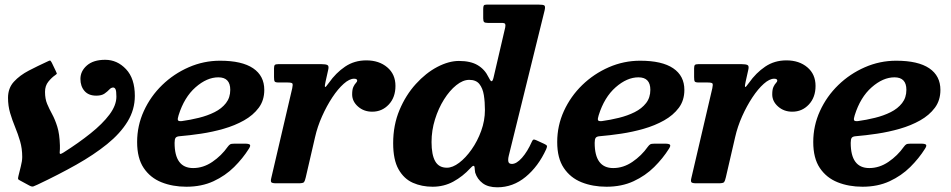

<svg xmlns="http://www.w3.org/2000/svg" viewBox="-20 -800 4150 838"><path d="M400 -382.5Q366.5 -382.5 348.8 -403Q331 -423.5 331 -455.5Q331 -489.5 359.2 -514.2Q387.5 -539 439 -539Q491.5 -539 530 -498.2Q568.5 -457.5 568.5 -381.5Q568.5 -321.5 536.8 -269.5Q505 -217.5 447.5 -171Q390 -124.5 312.8 -81Q235.5 -37.5 144.5 5.5Q133 11 126 13.5Q119 16 107.5 9.5L66 -13Q59 -16.5 58.8 -19.8Q58.5 -23 60.5 -32Q64.5 -50 70.8 -73.5Q77 -97 77 -115Q77 -151.5 67.8 -183.2Q58.5 -215 46 -245.2Q33.5 -275.5 24.2 -306.8Q15 -338 15 -373Q15 -415.5 40.8 -443.5Q66.5 -471.5 106 -492Q145.5 -512.5 187 -531.5Q196 -536 198.5 -535.8Q201 -535.5 206 -526.5L223.5 -490Q227.5 -482 228 -479.5Q228.5 -477 221 -472Q205.5 -461.5 191 -443.5Q176.5 -425.5 176.5 -399Q176.5 -368.5 185.8 -346.5Q195 -324.5 207.5 -301.8Q220 -279 230 -247.2Q240 -215.5 241.5 -165.5Q241.5 -158 241.5 -149.8Q241.5 -141.5 240.5 -134.5Q240.5 -127.5 244.5 -128.2Q248.5 -129 257.5 -134.5Q323 -176 375.2 -217.8Q427.5 -259.5 457.8 -300Q488 -340.5 488 -378Q488 -403 484.2 -410.5Q480.5 -418 474 -418Q465 -418 457 -409.2Q449 -400.5 436.2 -391.5Q423.5 -382.5 400 -382.5Z M578.5 -180Q578.5 -251.5 607.8 -315.5Q637 -379.5 687.8 -428.8Q738.5 -478 803.8 -506.5Q869 -535 940.5 -535Q1036 -535 1084.8 -502Q1133.5 -469 1133.5 -407.5Q1133.5 -362 1109.2 -329.5Q1085 -297 1045 -274.5Q1005 -252 956.2 -238Q907.5 -224 857.2 -216.5Q807 -209 764 -205.5Q750.5 -204.5 746.2 -198.2Q742 -192 742 -176.5Q742 -66.5 823 -66.5Q867 -66.5 906.8 -93.5Q946.5 -120.5 974 -159.5Q979.5 -167 984.5 -170Q989.5 -173 1003.5 -173H1049Q1067 -173 1070.8 -168.2Q1074.5 -163.5 1066 -150.5Q1040 -109 1001.8 -71Q963.5 -33 911.8 -9Q860 15 793.5 15Q733.5 15 684.8 -4.5Q636 -24 607.2 -66.8Q578.5 -109.5 578.5 -180ZM773.5 -271.5Q810.5 -276.5 848 -285.8Q885.5 -295 916.5 -310.5Q947.5 -326 966.2 -350Q985 -374 985 -408Q985 -462.5 933 -462.5Q883 -462.5 833.5 -419Q784 -375.5 759.5 -297Q754.5 -281.5 756.5 -275.8Q758.5 -270 773.5 -271.5Z M1194 -520H1383.5Q1402 -520 1409.2 -516Q1416.5 -512 1412.5 -495.5L1401 -444Q1396.5 -424.5 1398.5 -420.8Q1400.5 -417 1415.5 -438.5Q1446 -482 1486.2 -509.2Q1526.5 -536.5 1579 -536.5Q1634.5 -536.5 1670.2 -506.2Q1706 -476 1706 -425Q1706 -375 1676.8 -343.8Q1647.5 -312.5 1604.5 -312.5Q1568 -312.5 1542.5 -335Q1517 -357.5 1517 -388Q1517 -410 1522.5 -421.2Q1528 -432.5 1533.5 -438Q1539 -443.5 1539 -448Q1539 -456.5 1525.5 -456.5Q1505 -456.5 1480 -434.2Q1455 -412 1430.5 -375Q1406 -338 1385.8 -292.8Q1365.5 -247.5 1355 -201L1314.5 -26Q1311 -10.5 1307 -5.2Q1303 0 1283 0H1186.5Q1168 0 1164.2 -4.5Q1160.5 -9 1164 -23L1255.5 -415Q1259 -431.5 1256 -435.8Q1253 -440 1233 -440H1196Q1181.5 -440 1178.8 -444.5Q1176 -449 1176 -463.5V-502Q1176 -513 1179.5 -516.5Q1183 -520 1194 -520Z M2364 -149Q2329.5 -73.5 2274.2 -28Q2219 17.5 2150.5 17.5Q2110.5 17.5 2086.8 -0.2Q2063 -18 2054 -46.5Q2052.5 -54.5 2052.2 -60Q2052 -65.5 2051.5 -68.5Q2050 -85 2033 -66Q2000 -30 1958.8 -7.5Q1917.5 15 1868 15Q1821 15 1782 -2.2Q1743 -19.5 1719.5 -61Q1696 -102.5 1696 -175Q1696 -254 1723.5 -319.5Q1751 -385 1794.8 -433.2Q1838.5 -481.5 1888.5 -507.8Q1938.5 -534 1983 -534Q2034 -534 2065 -515.5Q2096 -497 2112 -463.5Q2120 -446.5 2125 -445.5Q2130 -444.5 2134 -461L2185 -680Q2187 -690.5 2185 -695.2Q2183 -700 2169 -700H2109.5Q2097.5 -700 2093.2 -703.5Q2089 -707 2089 -720V-760.5Q2089 -771.5 2091.5 -775.8Q2094 -780 2105.5 -780H2329Q2351 -780 2356 -776Q2361 -772 2357 -754.5L2200.5 -120Q2198 -110.5 2198 -101Q2198 -84.5 2214 -84.5Q2234.5 -84.5 2258.2 -111.2Q2282 -138 2301.5 -182Q2305 -189.5 2308 -190.8Q2311 -192 2319.5 -188.5L2355.5 -172Q2365.5 -167.5 2367 -163.5Q2368.5 -159.5 2364 -149ZM2096.5 -320Q2096.5 -355 2091.8 -384.8Q2087 -414.5 2072.5 -433Q2058 -451.5 2028 -451.5Q2000.5 -451.5 1971.5 -428.2Q1942.5 -405 1918 -366Q1893.5 -327 1878.5 -278.8Q1863.5 -230.5 1863.5 -180Q1863.5 -124.5 1879.5 -96.2Q1895.5 -68 1930.5 -68Q1955.5 -68 1984 -89.5Q2012.5 -111 2038.2 -147.5Q2064 -184 2080.2 -228.8Q2096.5 -273.5 2096.5 -320Z M2412 -180Q2412 -251.5 2441.2 -315.5Q2470.5 -379.5 2521.2 -428.8Q2572 -478 2637.2 -506.5Q2702.5 -535 2774 -535Q2869.5 -535 2918.2 -502Q2967 -469 2967 -407.5Q2967 -362 2942.8 -329.5Q2918.5 -297 2878.5 -274.5Q2838.5 -252 2789.8 -238Q2741 -224 2690.8 -216.5Q2640.5 -209 2597.5 -205.5Q2584 -204.5 2579.8 -198.2Q2575.5 -192 2575.5 -176.5Q2575.5 -66.5 2656.5 -66.5Q2700.5 -66.5 2740.2 -93.5Q2780 -120.5 2807.5 -159.5Q2813 -167 2818 -170Q2823 -173 2837 -173H2882.5Q2900.5 -173 2904.2 -168.2Q2908 -163.5 2899.5 -150.5Q2873.5 -109 2835.2 -71Q2797 -33 2745.2 -9Q2693.5 15 2627 15Q2567 15 2518.2 -4.5Q2469.5 -24 2440.8 -66.8Q2412 -109.5 2412 -180ZM2607 -271.5Q2644 -276.5 2681.5 -285.8Q2719 -295 2750 -310.5Q2781 -326 2799.8 -350Q2818.5 -374 2818.5 -408Q2818.5 -462.5 2766.5 -462.5Q2716.5 -462.5 2667 -419Q2617.5 -375.5 2593 -297Q2588 -281.5 2590 -275.8Q2592 -270 2607 -271.5Z M3027.5 -520H3217Q3235.5 -520 3242.8 -516Q3250 -512 3246 -495.5L3234.5 -444Q3230 -424.5 3232 -420.8Q3234 -417 3249 -438.5Q3279.5 -482 3319.8 -509.2Q3360 -536.5 3412.5 -536.5Q3468 -536.5 3503.8 -506.2Q3539.5 -476 3539.5 -425Q3539.5 -375 3510.2 -343.8Q3481 -312.5 3438 -312.5Q3401.5 -312.5 3376 -335Q3350.5 -357.5 3350.5 -388Q3350.5 -410 3356 -421.2Q3361.5 -432.5 3367 -438Q3372.5 -443.5 3372.5 -448Q3372.5 -456.5 3359 -456.5Q3338.5 -456.5 3313.5 -434.2Q3288.5 -412 3264 -375Q3239.5 -338 3219.2 -292.8Q3199 -247.5 3188.5 -201L3148 -26Q3144.5 -10.5 3140.5 -5.2Q3136.5 0 3116.5 0H3020Q3001.5 0 2997.8 -4.5Q2994 -9 2997.5 -23L3089 -415Q3092.5 -431.5 3089.5 -435.8Q3086.5 -440 3066.5 -440H3029.5Q3015 -440 3012.2 -444.5Q3009.5 -449 3009.5 -463.5V-502Q3009.5 -513 3013 -516.5Q3016.5 -520 3027.5 -520Z M3529.5 -180Q3529.5 -251.5 3558.8 -315.5Q3588 -379.5 3638.8 -428.8Q3689.5 -478 3754.8 -506.5Q3820 -535 3891.5 -535Q3987 -535 4035.8 -502Q4084.5 -469 4084.5 -407.5Q4084.5 -362 4060.2 -329.5Q4036 -297 3996 -274.5Q3956 -252 3907.2 -238Q3858.5 -224 3808.2 -216.5Q3758 -209 3715 -205.5Q3701.5 -204.5 3697.2 -198.2Q3693 -192 3693 -176.5Q3693 -66.5 3774 -66.5Q3818 -66.5 3857.8 -93.5Q3897.5 -120.5 3925 -159.5Q3930.5 -167 3935.5 -170Q3940.5 -173 3954.5 -173H4000Q4018 -173 4021.8 -168.2Q4025.5 -163.5 4017 -150.5Q3991 -109 3952.8 -71Q3914.5 -33 3862.8 -9Q3811 15 3744.5 15Q3684.5 15 3635.8 -4.5Q3587 -24 3558.2 -66.8Q3529.5 -109.5 3529.5 -180ZM3724.5 -271.5Q3761.5 -276.5 3799 -285.8Q3836.5 -295 3867.5 -310.5Q3898.5 -326 3917.2 -350Q3936 -374 3936 -408Q3936 -462.5 3884 -462.5Q3834 -462.5 3784.5 -419Q3735 -375.5 3710.5 -297Q3705.5 -281.5 3707.5 -275.8Q3709.5 -270 3724.5 -271.5Z"/></svg>

Font: Besley*
Style: Bold Italic
Weight: 700
Italic angle: -13°
Designer: Owen Earl
Foundry: indestructible type*
Version: Version 2.000; ttfautohint (v1.8.3)